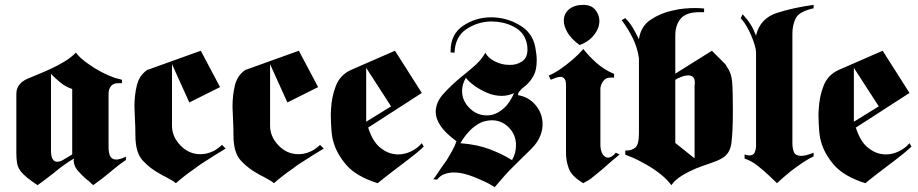

<svg xmlns="http://www.w3.org/2000/svg" viewBox="-20 -743 3764 787"><path d="M291 -528Q298 -517 312 -504.5Q326 -492 345 -479Q367 -463 394.5 -448.5Q422 -434 450 -424Q458 -422 465.5 -420Q473 -418 480 -416V-402H467Q445 -403 435 -390Q425 -377 425 -361V-142Q425 -114 432.5 -101.5Q440 -89 456 -89Q464 -89 474 -92Q484 -95 496 -101V-87Q467 -68 435 -40.5Q403 -13 362 16L358 12Q357 11 355 10Q350 4 344 -0.5Q338 -5 332 -10Q314 -26 298.5 -44Q283 -62 282 -84V-86Q282 -87 283 -89V-93Q262 -81 242 -66.5Q222 -52 203 -36Q185 -22 168 -9Q151 4 134 16Q107 -2 90.5 -15.5Q74 -29 64 -42Q53 -57 50 -74Q47 -91 47 -117V-353Q47 -359 47.5 -366Q48 -373 51 -381Q55 -392 66.5 -403.5Q78 -415 102 -424Q120 -432 142.5 -441Q165 -450 188 -461Q217 -474 244 -490.5Q271 -507 291 -527ZM189 -126Q189 -103 195.5 -91.5Q202 -80 214 -80Q219 -80 224.5 -81.5Q230 -83 236 -86L276 -110V-378Q248 -388 229 -403.5Q210 -419 193 -436L189 -440Z M685 -480V-228Q685 -183 719.5 -147Q754 -111 801 -111Q812 -111 823 -113Q834 -115 846 -120Q857 -124 868 -131.5Q879 -139 890 -149L905 -134Q888 -124 861.5 -107.5Q835 -91 806 -72Q800 -68 793.5 -63.5Q787 -59 781 -54Q756 -37 734.5 -20Q713 -3 701 8Q692 0 680.5 -6Q669 -12 657 -19L645 -25Q639 -28 633 -32Q596 -52 565.5 -84.5Q535 -117 535 -188Q535 -205 534.5 -222.5Q534 -240 533 -258Q533 -264 532.5 -270Q532 -276 532 -282Q532 -288 531.5 -294Q531 -300 531 -306Q531 -353 541 -393.5Q551 -434 583 -456L803 -535L882 -386L756 -323Z M1087 -480V-228Q1087 -183 1121.5 -147Q1156 -111 1203 -111Q1214 -111 1225 -113Q1236 -115 1248 -120Q1259 -124 1270 -131.5Q1281 -139 1292 -149L1307 -134Q1290 -124 1263.5 -107.5Q1237 -91 1208 -72Q1202 -68 1195.5 -63.5Q1189 -59 1183 -54Q1158 -37 1136.5 -20Q1115 -3 1103 8Q1094 0 1082.5 -6Q1071 -12 1059 -19L1047 -25Q1041 -28 1035 -32Q998 -52 967.5 -84.5Q937 -117 937 -188Q937 -205 936.5 -222.5Q936 -240 935 -258Q935 -264 934.5 -270Q934 -276 934 -282Q934 -288 933.5 -294Q933 -300 933 -306Q933 -353 943 -393.5Q953 -434 985 -456L1205 -535L1284 -386L1158 -323Z M1599 -535 1709 -362 1489 -220Q1507 -164 1537 -139Q1567 -114 1600 -111Q1603 -110 1605 -110H1611Q1639 -110 1665 -122.5Q1691 -135 1709 -156L1717 -142Q1701 -127 1685 -114Q1669 -101 1652 -88Q1619 -63 1587.5 -39Q1556 -15 1528 8Q1440 -20 1399.5 -67Q1359 -114 1346 -164Q1343 -174 1341.5 -184Q1340 -194 1339 -204Q1338 -219 1337 -235Q1336 -251 1336 -268V-281Q1336 -288 1337 -295Q1339 -345 1356.5 -390.5Q1374 -436 1418 -456ZM1481 -465V-244L1583 -307Z M1827 -528V-534Q1827 -603 1878.5 -637.5Q1930 -672 1993 -672H2000Q2060 -670 2111.5 -639Q2163 -608 2174 -550Q2177 -534 2178.5 -521Q2180 -508 2180 -496Q2180 -457 2168 -434.5Q2156 -412 2142 -399Q2134 -391 2126.5 -385.5Q2119 -380 2114 -374Q2109 -369 2106 -364Q2103 -359 2103 -353Q2147 -346 2175.5 -312Q2204 -278 2204 -234Q2204 -223 2202 -212Q2200 -201 2196 -190Q2191 -176 2181.5 -161.5Q2172 -147 2158 -133Q2143 -118 2129 -104.5Q2115 -91 2102 -78L2086 -62Q2067 -44 2048.5 -23Q2030 -2 2008 24Q2000 19 1987.5 12Q1975 5 1959 -2Q1942 -10 1923 -17.5Q1904 -25 1885 -30Q1873 -33 1862 -34.5Q1851 -36 1840 -36Q1820 -36 1802 -29.5Q1784 -23 1772 -7L1756 -8Q1764 -18 1772.5 -31Q1781 -44 1790 -57L1810 -85Q1823 -106 1834 -126Q1845 -146 1851 -164Q1805 -198 1785.5 -227.5Q1766 -257 1766 -284Q1766 -324 1798.5 -359.5Q1831 -395 1870 -427Q1892 -445 1913 -462.5Q1934 -480 1949 -497Q1955 -505 1960.5 -512.5Q1966 -520 1969 -527Q1980 -507 2003.5 -494Q2027 -481 2052 -478Q2056 -478 2060 -477.5Q2064 -477 2068 -477Q2097 -476 2119.5 -491Q2142 -506 2142 -539Q2142 -549 2140.5 -559.5Q2139 -570 2134 -582Q2121 -617 2081 -636Q2041 -655 1995 -655H1989Q1936 -653 1891 -623Q1846 -593 1843 -527ZM2079 -87Q2087 -101 2091 -116Q2095 -131 2095 -146Q2096 -189 2066.5 -219.5Q2037 -250 1996 -250Q1982 -250 1966.5 -246Q1951 -242 1936 -232Q1918 -221 1900.5 -202Q1883 -183 1867 -156Q1935 -151 1986.5 -131.5Q2038 -112 2073 -90Q2075 -89 2076.5 -88Q2078 -87 2079 -86ZM1890 -425Q1882 -411 1878 -397.5Q1874 -384 1874 -371Q1874 -330 1904.5 -300Q1935 -270 1975 -270Q1980 -270 1985.5 -270.5Q1991 -271 1996 -272Q2021 -278 2045 -299Q2069 -320 2087 -361Q2075 -356 2062.5 -353Q2050 -350 2037 -350Q2006 -350 1977 -362.5Q1948 -375 1927 -390Q1913 -400 1903.5 -409Q1894 -418 1890 -424Z M2237 -417 2229 -433Q2241 -438 2254 -445.5Q2267 -453 2280 -462Q2304 -479 2327.5 -499Q2351 -519 2371 -542Q2394 -513 2424.5 -485.5Q2455 -458 2497 -440V-425H2486Q2466 -426 2455.5 -414Q2445 -402 2442 -387Q2441 -385 2441 -382V-150Q2441 -126 2450 -111.5Q2459 -97 2472 -97Q2480 -97 2488 -102Q2496 -107 2504 -117L2520 -110Q2488 -84 2467 -65Q2446 -46 2427 -31Q2415 -21 2403.5 -12Q2392 -3 2377 4Q2376 5 2374.5 6Q2373 7 2371 8Q2324 -20 2312 -51Q2300 -82 2300 -117V-394Q2300 -413 2293.5 -420.5Q2287 -428 2278 -428Q2274 -428 2269.5 -427Q2265 -426 2260 -425Q2258 -424 2255.5 -423Q2253 -422 2250 -421Q2247 -420 2243.5 -418.5Q2240 -417 2237 -416ZM2355 -559Q2321 -584 2306 -610Q2291 -636 2291 -658Q2291 -687 2312.5 -705Q2334 -723 2371 -723Q2403 -723 2419.5 -703.5Q2436 -684 2437 -658Q2437 -652 2436 -646Q2435 -640 2434 -635Q2427 -612 2407.5 -591Q2388 -570 2355 -558Z M2748 -441 2898 -535 2953 -480Q2955 -477 2956.5 -474.5Q2958 -472 2959 -470Q2978 -444 2981 -408Q2984 -372 2984 -290Q2984 -202 2978 -156.5Q2972 -111 2937 -93Q2922 -84 2893.5 -74.5Q2865 -65 2834 -53Q2803 -40 2775 -23Q2747 -6 2732 16Q2713 -10 2680 -35Q2647 -60 2611 -78Q2594 -88 2576.5 -95.5Q2559 -103 2543 -109V-126Q2567 -125 2583 -137Q2599 -149 2599 -196V-504Q2593 -548 2573.5 -587Q2554 -626 2532 -655Q2531 -656 2530 -657.5Q2529 -659 2528 -660L2543 -669Q2546 -665 2549 -662L2555 -656Q2559 -651 2563 -645.5Q2567 -640 2571 -634Q2577 -624 2583.5 -612Q2590 -600 2599 -582Q2606 -635 2647.5 -662.5Q2689 -690 2738 -700Q2762 -706 2785.5 -708Q2809 -710 2828 -710Q2840 -710 2849.5 -709.5Q2859 -709 2866 -708V-693H2846Q2793 -693 2770.5 -667Q2748 -641 2748 -597ZM2827 -394Q2828 -396 2828 -399V-404Q2828 -421 2820.5 -427.5Q2813 -434 2801 -434Q2793 -434 2783.5 -431.5Q2774 -429 2764 -424Q2760 -423 2756 -420.5Q2752 -418 2748 -416V-157L2827 -94Z M3079 -598Q3096 -668 3164.5 -690Q3233 -712 3315 -723V-709Q3256 -696 3242 -668.5Q3228 -641 3228 -605V-157Q3228 -135 3234 -120Q3240 -105 3263 -104Q3272 -104 3285 -107Q3298 -110 3315 -117V-102Q3297 -94 3273.5 -78.5Q3250 -63 3225 -44Q3210 -32 3196 -20Q3182 -8 3169 4L3165 8Q3159 2 3152.5 -4Q3146 -10 3139 -17Q3114 -41 3087 -62.5Q3060 -84 3032 -93V-110Q3037 -108 3042 -107Q3047 -106 3051 -106Q3068 -106 3073 -117Q3078 -128 3079 -141V-528Q3079 -539 3073.5 -558Q3068 -577 3059 -598Q3051 -617 3040.5 -635Q3030 -653 3019 -665L3016 -668L3024 -685Q3025 -683 3026 -682L3028 -680Q3044 -663 3056 -644Q3068 -625 3079 -597Z M3598 -535 3708 -362 3488 -220Q3506 -164 3536 -139Q3566 -114 3599 -111Q3602 -110 3604 -110H3610Q3638 -110 3664 -122.5Q3690 -135 3708 -156L3716 -142Q3700 -127 3684 -114Q3668 -101 3651 -88Q3618 -63 3586.5 -39Q3555 -15 3527 8Q3439 -20 3398.5 -67Q3358 -114 3345 -164Q3342 -174 3340.5 -184Q3339 -194 3338 -204Q3337 -219 3336 -235Q3335 -251 3335 -268V-281Q3335 -288 3336 -295Q3338 -345 3355.5 -390.5Q3373 -436 3417 -456ZM3480 -465V-244L3582 -307Z"/></svg>

Font: Fette UNZ Fraktur
Style: Regular
Weight: 900
Foundry: UNZ1 Extensions by Catfonts.de
Version: Version 0.000 2012 initial release